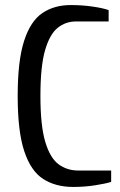

<svg xmlns="http://www.w3.org/2000/svg" viewBox="-20 -730 475 760"><path d="M270 10Q200 10 151 -21.5Q102 -53 76 -131.5Q50 -210 50 -350Q50 -490 75.5 -568.5Q101 -647 148 -678.5Q195 -710 260 -710Q305 -710 346.5 -704Q388 -698 410 -690V-645H280Q240 -645 208.5 -620Q177 -595 158.5 -531.5Q140 -468 140 -350Q140 -233 159 -169Q178 -105 211.5 -80Q245 -55 290 -55H420V-10Q398 -3 356.5 3.5Q315 10 270 10Z"/></svg>

Font: Cuprum
Style: Regular
Weight: 400
Designer: Jovanny Lemonad
Foundry: Jovanny Lemonad
Version: Version 3.000